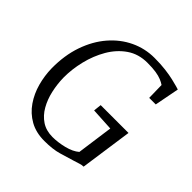

<svg xmlns="http://www.w3.org/2000/svg" viewBox="-199 -905 1066 1066"><g transform="rotate(45 334.5 -371.5)"><path d="M307.5 8Q241.5 8 193.2 -19.2Q145 -46.5 113.8 -92Q82.5 -137.5 67.2 -193.2Q52 -249 51 -306Q50 -407.5 78.5 -489.5Q107 -571.5 157.5 -630Q208 -688.5 274 -719.8Q340 -751 414 -751Q464 -751 501.5 -746.2Q539 -741.5 565.8 -735.2Q592.5 -729 610 -724Q615 -722.5 619.8 -721Q624.5 -719.5 629.5 -718L601.5 -573H550L548 -672Q535 -681 517.2 -688.2Q499.5 -695.5 472.8 -699.8Q446 -704 405.5 -704Q336 -704 284.8 -668.5Q233.5 -633 200 -575.2Q166.5 -517.5 150 -449.2Q133.5 -381 134 -315.5Q135 -265 146 -216Q157 -167 179.8 -127Q202.5 -87 238.2 -63.2Q274 -39.5 324 -39.5Q366.5 -39.5 413.5 -51.2Q460.5 -63 488 -86.5L517.5 -300L383 -307.5L388 -354H606.5L562.5 -45.5Q548.5 -45.5 534 -40.5Q519.5 -35.5 499 -29.5Q462.5 -18.5 417.8 -5.2Q373 8 307.5 8Z"/></g></svg>

Font: Merriweather 7pt Light
Style: Italic
Weight: 300
Italic angle: -7.8°
Designer: Eben Sorkin
Foundry: Eben Sorkin
Version: Version 2.200;gftools[0.9.31]